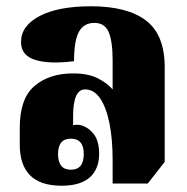

<svg xmlns="http://www.w3.org/2000/svg" viewBox="-20 -581 597 612"><path d="M177 11Q108 11 75.5 -22.5Q43 -56 43 -119V-174Q43 -267 90 -307Q137 -347 213 -347Q261 -347 291.5 -331.5Q322 -316 339 -296V-388Q339 -449 326.5 -478.5Q314 -508 281 -508Q247 -508 231.5 -479.5Q216 -451 216 -386Q138 -376 92.5 -390Q47 -404 47 -447Q47 -499 106.5 -530Q166 -561 270 -561Q386 -561 445.5 -515.5Q505 -470 505 -367V-65L451 4H339V-71Q339 -137 329 -187.5Q319 -238 299.5 -267Q280 -296 251 -296Q213 -296 213 -210V-182Q222 -184 232 -183Q257 -179 276.5 -156.5Q296 -134 296 -91Q296 -42 266 -15.5Q236 11 177 11ZM206 -40Q247 -40 247 -90Q247 -139 206 -139Q165 -139 165 -90Q165 -40 206 -40Z"/></svg>

Font: Noto Serif Thai Condensed Black
Style: Regular
Weight: 900
Width: 3
Designer: Monotype Design Team
Foundry: Monotype Imaging Inc.
Version: Version 2.002; ttfautohint (v1.8.4.7-5d5b)